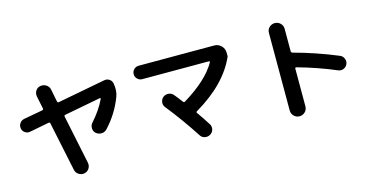

<svg xmlns="http://www.w3.org/2000/svg" viewBox="-78 -1162 3155 1604"><g transform="rotate(-15 1500.0 -360.0)"><path d="M141.6 -415Q117.2 -410.2 97.2 -424.3Q77.1 -438.5 73.2 -462.4Q69.3 -486.3 83 -506.3Q96.7 -526.4 121.1 -531.2L286.1 -561.5Q296.9 -563.5 294.9 -576.2L272.5 -684.6Q267.6 -711.9 281.7 -734.4Q295.9 -756.8 322.8 -761.7Q349.6 -766.6 373.5 -751.5Q397.5 -736.3 402.3 -709L423.8 -600.6Q425.8 -589.8 438.5 -591.8L850.6 -669.9Q875 -674.8 895.5 -661.1Q916 -647.5 919.9 -623Q931.6 -559.6 912.1 -508.8Q861.3 -375 761.7 -268.6Q743.2 -249 716.3 -248Q689.5 -247.1 668 -264.6Q649.4 -280.3 647.9 -307.1Q646.5 -334 663.1 -352.5Q741.2 -439.5 782.2 -527.3Q784.2 -530.3 782.2 -533.2Q780.3 -536.1 776.4 -535.2L461.9 -475.6Q451.2 -473.6 453.1 -461.9L541 -39.1Q545.9 -11.7 531.2 10.7Q516.6 33.2 489.7 38.1Q462.9 43 439.9 27.8Q417 12.7 412.1 -13.7L323.2 -438.5Q321.3 -449.2 309.6 -447.3Z M1160.2 -596.7Q1135.7 -596.7 1118.7 -613.8Q1101.6 -630.9 1101.6 -654.8Q1101.6 -678.7 1118.7 -695.8Q1135.7 -712.9 1160.2 -712.9H1813.5Q1848.6 -712.9 1873.5 -688Q1898.4 -663.1 1898.4 -627.9V-596.7V-595.7Q1803.7 -378.9 1532.2 -219.7Q1522.5 -213.9 1529.3 -205.1Q1568.4 -150.4 1608.4 -86.9Q1622.1 -64.5 1616.2 -40Q1610.4 -15.6 1588.4 -2Q1566.4 11.7 1541 6.8Q1515.6 2 1502 -19.5Q1396.5 -181.6 1283.2 -323.2Q1267.6 -342.8 1271 -367.7Q1274.4 -392.6 1293.9 -409.2Q1315.4 -424.8 1341.3 -421.9Q1367.2 -418.9 1382.8 -399.4Q1406.2 -372.1 1440.4 -326.2Q1447.3 -317.4 1456.1 -323.2Q1666 -450.2 1743.2 -587.9Q1744.1 -590.8 1742.2 -593.8Q1740.2 -596.7 1736.3 -596.7Z M2282.2 -25.4V-695.3Q2282.2 -724.6 2302.2 -743.7Q2322.3 -762.7 2350.1 -762.7Q2377.9 -762.7 2397.9 -743.2Q2418 -723.6 2418 -695.3V-501Q2418 -490.2 2428.7 -486.3Q2621.1 -434.6 2806.6 -357.4Q2830.1 -347.7 2839.8 -323.7Q2849.6 -299.8 2839.8 -276.9Q2830.1 -253.9 2807.1 -244.1Q2784.2 -234.4 2760.7 -244.1Q2598.6 -312.5 2428.7 -359.4Q2424.8 -360.4 2421.4 -358.4Q2418 -356.4 2418 -350.6V-25.4Q2418 3.9 2397.9 23.4Q2377.9 43 2350.1 43Q2322.3 43 2302.2 23.4Q2282.2 3.9 2282.2 -25.4Z"/></g></svg>

Font: Rounded-X Mgen+ 2m bold
Style: Bold
Weight: 700
Designer: [Source Han Sans]
Ryoko NISHIZUKA  (kana & ideographs); Paul D. Hunt (Latin, Greek & Cyrillic); Wenlong ZHANG  (bopomofo
Version: Version 1.059.20150602